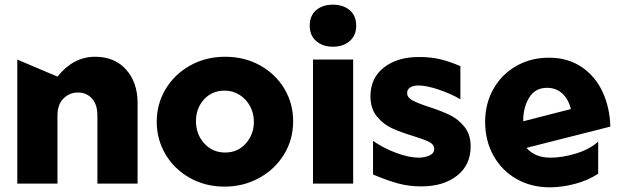

<svg xmlns="http://www.w3.org/2000/svg" viewBox="-20 -786 2662 822"><path d="M387 -543Q294 -543 226 -458L54 -531V0H226V-291Q226 -339 252 -364.5Q278 -390 314 -390Q350 -390 373.5 -364.5Q397 -339 397 -291V0H569V-346Q569 -433 520 -488Q471 -543 387 -543Z M1235 -267Q1235 -343 1197.5 -406Q1160 -469 1093.5 -506Q1027 -543 944 -543Q861 -543 794 -505.5Q727 -468 689 -404.5Q651 -341 651 -265Q651 -189 688.5 -125.5Q726 -62 792.5 -24.5Q859 13 942 13Q1021 13 1088.5 -23.5Q1156 -60 1195.5 -124Q1235 -188 1235 -267ZM1067 -265Q1067 -211 1032.5 -172Q998 -133 944 -133Q890 -133 854.5 -172Q819 -211 819 -267Q819 -322 853 -360Q887 -398 942 -398Q977 -398 1006 -379.5Q1035 -361 1051 -330.5Q1067 -300 1067 -265Z M1492 -531H1320V0H1492ZM1306 -676Q1306 -634 1334 -610Q1362 -586 1405 -586Q1449 -586 1477 -610Q1505 -634 1505 -676Q1505 -719 1477 -742.5Q1449 -766 1405 -766Q1361 -766 1333.5 -742.5Q1306 -719 1306 -676Z M1773 -111Q1731 -111 1676 -131.5Q1621 -152 1577 -183V-39Q1636 -14 1683 -1Q1730 12 1783 12Q1879 12 1937 -34Q1995 -80 1995 -159Q1995 -210 1968.5 -243Q1942 -276 1906 -293.5Q1870 -311 1814 -329Q1766 -345 1744.5 -357Q1723 -369 1723 -388Q1723 -403 1736 -411.5Q1749 -420 1772 -420Q1806 -420 1858 -402.5Q1910 -385 1951 -361V-503Q1901 -524 1862 -533Q1823 -542 1773 -542Q1681 -542 1623.5 -497Q1566 -452 1566 -374Q1566 -321 1593.5 -287.5Q1621 -254 1658 -237Q1695 -220 1751 -203Q1797 -189 1818 -178Q1839 -167 1839 -149Q1839 -129 1818 -120Q1797 -111 1773 -111Z M2337 -111Q2270 -111 2234 -153L2593 -244Q2591 -324 2560.5 -391Q2530 -458 2471 -498.5Q2412 -539 2330 -539Q2252 -539 2189.5 -503Q2127 -467 2092 -404.5Q2057 -342 2057 -264Q2057 -184 2092.5 -120Q2128 -56 2191 -20Q2254 16 2334 16Q2385 16 2440.5 1.5Q2496 -13 2541 -42V-180Q2507 -148 2448 -129.5Q2389 -111 2337 -111ZM2322 -410Q2361 -410 2387.5 -385.5Q2414 -361 2424 -319L2221 -267L2220 -270Q2220 -326 2245.5 -368Q2271 -410 2322 -410Z"/></svg>

Font: Geom ExtraBold
Style: Bold
Weight: 800
Version: Version 1.102